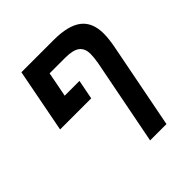

<svg xmlns="http://www.w3.org/2000/svg" viewBox="-210 -757 1095 1095"><g transform="rotate(-45 337.5 -209.0)"><path d="M508.8 188H377L479 -334Q485.8 -374 485.8 -400.9Q485.8 -445.3 458.5 -466.6Q431.2 -487.8 368.2 -487.8H242.2L212.9 -336.9H332L309.1 -219.2H58.1L132.8 -606H393.1Q509.8 -606 565.4 -563.2Q621.1 -520.5 621.1 -430.2Q621.1 -388.2 609.9 -330.1Z"/></g></svg>

Font: Liberation Sans
Style: Bold Italic
Weight: 700
Italic angle: -12°
Designer: Steve Matteson
Foundry: Ascender Corporation
Version: Version 2.1.5